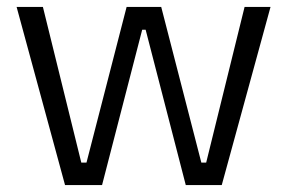

<svg xmlns="http://www.w3.org/2000/svg" viewBox="-20 -535 831 555"><path d="M168 0 28 -515H104L215 -65H230L346 -515H446L562 -65H576L687 -515H762L621 0H517L401 -449H391L275 0Z"/></svg>

Font: Bricolage Grotesque 96pt ExtraBold Light
Style: Regular
Weight: 300
Version: Version 1.001;gftools[0.9.33.dev8+g029e19f]